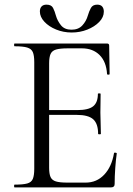

<svg xmlns="http://www.w3.org/2000/svg" viewBox="-20 -814 577 834"><path d="M462.2 0H43.4Q41.2 0 41.2 -6Q41.2 -12 43.4 -12Q80 -12 98.2 -17Q116.4 -22 122.6 -37Q128.8 -52 128.8 -81V-544Q128.8 -573 122.6 -587.5Q116.4 -602 98.2 -607.5Q80 -613 43.4 -613Q41.2 -613 41.2 -619Q41.2 -625 43.4 -625H445Q454.2 -625 454.2 -616L456.2 -492.6Q456.2 -489.8 450.8 -489.6Q445.4 -489.4 445 -492.4Q441.8 -545.8 412.6 -574.9Q383.4 -604 335.8 -604H274.6Q241 -604 223.6 -598.9Q206.2 -593.8 199.8 -579.8Q193.4 -565.8 193.4 -539V-85Q193.4 -58.8 199.6 -45Q205.8 -31.2 222.6 -26Q239.4 -20.8 272.2 -20.8H352.4Q400 -20.8 432.6 -55.2Q465.2 -89.6 475.2 -148.6Q475.4 -151.6 481.3 -150.9Q487.2 -150.2 487.2 -147.4Q483.2 -120.8 480.6 -83.7Q478 -46.6 478 -15Q478 0 462.2 0ZM406.2 -232.6Q406.2 -276.8 384.8 -295.9Q363.4 -315 313 -315H162.8V-335.8H315.6Q364.2 -335.8 384.7 -352.3Q405.2 -368.8 405.2 -406.2Q405.2 -408.4 411.1 -408.4Q417 -408.4 417 -406.2Q417 -376.4 416.5 -359.9Q416 -343.4 416 -325Q416 -302.4 417.1 -280.4Q418.2 -258.4 418.2 -232.6Q418.2 -230.6 412.2 -230.6Q406.2 -230.6 406.2 -232.6ZM290.6 -685Q320.4 -685 337.4 -703.3Q354.4 -721.6 361.4 -746Q366.8 -764.6 374.7 -779.2Q382.6 -793.8 402.4 -793.8Q417 -793.8 424 -785.6Q431 -777.4 431 -763.4Q431 -739.2 410.8 -718.5Q390.6 -697.8 359 -685.3Q327.4 -672.8 291.6 -672.8Q255.2 -672.8 223.6 -685.8Q192 -698.8 172.6 -719.8Q153.2 -740.8 153.2 -764.2Q153.2 -778.2 160.6 -786Q168 -793.8 182 -793.8Q203.2 -793.8 210.5 -779.5Q217.8 -765.2 223 -745.8Q229.2 -723.8 244.7 -704.4Q260.2 -685 290.6 -685Z"/></svg>

Font: Cormorant Infant Light
Style: Regular
Weight: 300
Designer: Christian Thalmann (Catharsis Fonts)
Foundry: Catharsis Fonts
Version: Version 4.001